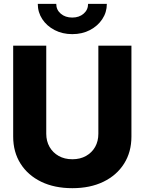

<svg xmlns="http://www.w3.org/2000/svg" viewBox="-20 -964 749 995"><path d="M355 11.2Q262.2 11.2 193.4 -22.2Q124.5 -55.7 86.4 -116Q48.3 -176.3 48.3 -256.3V-727.5H219.7V-271Q219.7 -232.4 236.8 -202.6Q253.9 -172.9 284.2 -155.8Q314.5 -138.7 355 -138.7Q395.5 -138.7 425.8 -155.8Q456.1 -172.9 472.9 -202.4Q489.7 -231.9 489.7 -271V-727.5H661.1V-256.3Q661.1 -176.3 623 -116Q585 -55.7 516.1 -22.2Q447.3 11.2 355 11.2ZM354.5 -787.1Q303.7 -787.1 263.2 -808.1Q222.7 -829.1 199.2 -864.7Q175.8 -900.4 175.8 -943.8H271.5Q271.5 -913.1 294.9 -893.1Q318.4 -873 354.5 -873Q390.1 -873 413.3 -893.1Q436.5 -913.1 436.5 -943.8H533.7Q533.7 -900.4 510 -864.7Q486.3 -829.1 446 -808.1Q405.8 -787.1 354.5 -787.1Z"/></svg>

Font: Inter 28pt ExtraBold
Style: Regular
Weight: 800
Designer: Rasmus Andersson
Foundry: rsms
Version: Version 4.001;git-66647c0bb